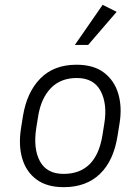

<svg xmlns="http://www.w3.org/2000/svg" viewBox="-20 -765 580 795"><path d="M475 -254 467 -204Q451 -100 394 -45Q337 10 244 10Q174 10 131 -22Q88 -54 72 -109Q56 -164 67 -234L75 -284Q91 -383 147 -440Q203 -497 297 -497Q368 -497 411 -464Q454 -431 470 -376Q486 -321 475 -254ZM412 -254Q425 -335 396.5 -388.5Q368 -442 298 -442Q231 -442 190.5 -400Q150 -358 138 -284L130 -234Q117 -149 145.5 -97Q174 -45 243 -45Q378 -45 404 -204ZM345 -579H290L405 -745L463 -716Z"/></svg>

Font: Inria Sans Light
Style: Italic
Weight: 300
Italic angle: -10°
Designer: Black Foundry Team
Foundry: Black Foundry
Version: Version 1.2; ttfautohint (v1.8.3)